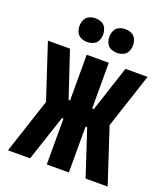

<svg xmlns="http://www.w3.org/2000/svg" viewBox="-170 -1090 1060 1209"><g transform="rotate(20 360.0 -485.0)"><path d="M26 0H174L276 -307H286V0H434V-307H445L546 0H694L573 -368L694 -735H546L445 -429H434V-735H286V-429H276L174 -735H26L147 -368ZM460 -811Q481 -811 501.5 -820Q522 -829 531 -849Q540 -869 540 -890Q540 -911 531 -931.5Q522 -952 501.5 -961Q481 -970 460 -970Q439 -970 419 -961Q399 -952 390 -931.5Q381 -911 381 -890Q381 -869 390 -849Q399 -829 419 -820Q439 -811 460 -811ZM260 -811Q281 -811 301.5 -820Q322 -829 331 -849Q340 -869 340 -890Q340 -911 331 -931.5Q322 -952 301.5 -961Q281 -970 260 -970Q239 -970 219 -961Q199 -952 190 -931.5Q181 -911 181 -890Q181 -869 190 -849Q199 -829 219 -820Q239 -811 260 -811Z"/></g></svg>

Font: Iosevka Sparkle Heavy
Style: Regular
Weight: 900
Designer: Belleve Invis
Foundry: Belleve Invis
Version: Version 4.5.0; ttfautohint (v1.8.3)